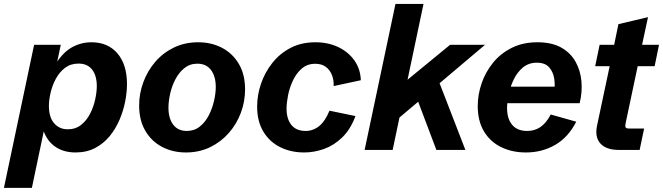

<svg xmlns="http://www.w3.org/2000/svg" viewBox="-50 -752 3326 963"><path d="M-30.3 190.4 121.1 -527.3H254.9L233.4 -425.8L231.4 -434.6Q268.1 -491.7 313 -515.9Q357.9 -540 408.2 -540Q491.7 -540 539.3 -483.9Q586.9 -427.7 586.9 -330.6Q586.9 -290 577.9 -243.4Q568.8 -196.8 549.6 -151.4Q530.3 -106 499.8 -68.8Q469.2 -31.7 426.8 -9.5Q384.3 12.7 328.6 12.7Q264.2 12.7 220.2 -21.2Q176.3 -55.2 160.6 -122.1L175.3 -121.1L109.9 190.4ZM290 -103.5Q329.1 -103.5 356.9 -125.7Q384.8 -147.9 402.1 -182.1Q419.4 -216.3 427.5 -253.7Q435.5 -291 435.5 -320.3Q435.5 -372.6 412.1 -402.8Q388.7 -433.1 343.8 -433.1Q304.2 -433.1 276.1 -411.6Q248 -390.1 230.2 -357.2Q212.4 -324.2 203.9 -287.6Q195.3 -251 195.3 -220.7Q195.3 -164.1 221.4 -133.8Q247.6 -103.5 290 -103.5Z M882.3 12.7Q816.4 12.7 763.2 -15.1Q710 -43 679 -95.7Q647.9 -148.4 647.9 -223.1Q647.9 -283.7 669.2 -340.6Q690.4 -397.5 729.2 -442.4Q768.1 -487.3 822.5 -513.7Q877 -540 943.8 -540Q1010.3 -540 1063.5 -512.2Q1116.7 -484.4 1147.9 -431.6Q1179.2 -378.9 1179.2 -303.7Q1179.2 -242.7 1158 -186Q1136.7 -129.4 1097.2 -84.5Q1057.6 -39.6 1003.2 -13.4Q948.7 12.7 882.3 12.7ZM886.7 -95.2Q924.8 -95.2 952.4 -117.4Q980 -139.6 997.6 -174.3Q1015.1 -209 1023.7 -246.8Q1032.2 -284.7 1032.2 -315.4Q1032.2 -369.1 1008.3 -400.9Q984.4 -432.6 939.9 -432.6Q902.3 -432.6 874.8 -410.4Q847.2 -388.2 829.3 -353.5Q811.5 -318.8 803.2 -281Q794.9 -243.2 794.9 -211.9Q794.9 -158.2 818.8 -126.7Q842.8 -95.2 886.7 -95.2Z M1475.6 12.7Q1408.7 12.7 1355.2 -13.9Q1301.8 -40.5 1270.8 -92Q1239.7 -143.6 1239.7 -217.3Q1239.7 -274.9 1259 -331.8Q1278.3 -388.7 1315.7 -436Q1353 -483.4 1407.2 -511.7Q1461.4 -540 1531.7 -540Q1595.2 -540 1646 -516.1Q1696.8 -492.2 1727.3 -449.2Q1757.8 -406.2 1759.8 -349.6L1623.5 -320.3Q1625 -349.1 1615.2 -374.8Q1605.5 -400.4 1584.7 -416.3Q1564 -432.1 1531.2 -432.1Q1491.2 -432.1 1463.9 -408.4Q1436.5 -384.8 1419.4 -348.6Q1402.3 -312.5 1394.8 -274.2Q1387.2 -235.8 1387.2 -207Q1387.2 -155.8 1411.4 -125.5Q1435.5 -95.2 1482.9 -95.2Q1520.5 -95.2 1550.8 -119.6Q1581.1 -144 1602.5 -196.8L1732.9 -169.9Q1708 -103 1666.7 -63Q1625.5 -22.9 1575.7 -5.1Q1525.9 12.7 1475.6 12.7Z M1778.8 0 1933.6 -732.4H2074.2L1994.1 -352.1L2207.5 -527.3H2382.8L2154.8 -334.5L2284.2 0H2138.7L2047.4 -241.7L1953.6 -162.6L1919.4 0Z M2587.9 12.7Q2518.1 12.7 2463.4 -14.2Q2408.7 -41 2377.4 -93Q2346.2 -145 2346.2 -220.2Q2346.2 -277.3 2365.5 -333.7Q2384.8 -390.1 2422.4 -436.8Q2460 -483.4 2516.1 -511.7Q2572.3 -540 2645.5 -540Q2717.3 -540 2764.4 -513.7Q2811.5 -487.3 2836.4 -443.1Q2861.3 -398.9 2866.2 -344.7Q2871.1 -290.5 2857.4 -234.4H2439.9L2457 -317.4H2749L2729 -292Q2734.9 -322.8 2730 -356.4Q2725.1 -390.1 2704.8 -413.8Q2684.6 -437.5 2642.6 -437.5Q2601.6 -437.5 2572.8 -413.6Q2543.9 -389.6 2526.4 -352.8Q2508.8 -315.9 2501 -277.3Q2493.2 -238.8 2493.2 -210.4Q2493.2 -156.7 2518.8 -126Q2544.4 -95.2 2594.2 -95.2Q2631.3 -95.2 2660.2 -114.5Q2689 -133.8 2712.4 -177.7L2840.3 -141.6Q2799.8 -62.5 2733.9 -24.9Q2668 12.7 2587.9 12.7Z M3054.7 0Q2990.2 0 2961.2 -32.5Q2932.1 -64.9 2944.8 -123L3007.8 -419.9H2935.1L2957.5 -527.3H3030.3L3051.8 -630.9L3200.2 -666L3170.4 -527.3H3255.4L3233.4 -419.9H3148.4L3087.9 -134.3Q3084.5 -118.7 3087.9 -113Q3091.3 -107.4 3105.5 -107.4H3180.7L3158.2 0Z"/></svg>

Font: Schibsted Grotesk
Style: Bold Italic
Weight: 700
Italic angle: -12°
Designer: Bakken & Baeck AS, Henrik Kongsvoll
Foundry: Schibsted ASA
Version: Version 1.100;gftools[0.9.25]